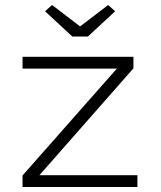

<svg xmlns="http://www.w3.org/2000/svg" viewBox="-20 -747 642 767"><path d="M70 0V-46L461 -489L484 -473H70V-520H513V-474L118 -25L103 -47H529V0ZM269 -601 160 -702 188 -727 315 -630H285L412 -727L440 -702L331 -601Z"/></svg>

Font: Lexend Mega ExtraLight
Style: Regular
Weight: 250
Version: Version 1.007